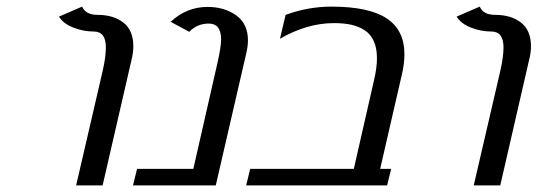

<svg xmlns="http://www.w3.org/2000/svg" viewBox="-20 -560 1624 580"><path d="M263.2 -464.8Q231.9 -464.8 201.7 -476.6Q171.4 -488.3 158.2 -509.8L228 -540Q238.8 -515.1 274.9 -515.1Q322.8 -515.1 352.8 -491.7Q382.8 -468.3 382.8 -419.9Q382.8 -400.4 377 -377.9L290 0H210L290 -345.2Q299.8 -387.7 299.8 -417Q299.8 -464.8 263.2 -464.8Z M631.8 0H381.8L394 -49.8H564L636.7 -369.1Q647.9 -418 647.9 -440.9Q647.9 -488.8 610.8 -488.8Q575.7 -488.8 551.8 -463.9L495.6 -494.1Q543.9 -539.1 606.9 -539.1Q657.7 -539.1 693.4 -513.7Q729 -488.3 729 -438Q729 -421.9 724.6 -401.9Z M842.8 -515.1Q910.6 -540 981.4 -540Q1094.2 -540 1147.9 -504.6Q1201.7 -469.2 1201.7 -396Q1201.7 -365.7 1192.9 -330.1L1128.4 -49.8H1161.6L1149.4 0H723.6L735.8 -49.8H1048.8L1109.9 -317.9Q1118.7 -355 1118.7 -383.8Q1118.7 -414.6 1109.1 -435.8Q1099.6 -457 1081.3 -468.8Q1063 -480.5 1040.5 -485.4Q1018.1 -490.2 988.8 -490.2Q907.7 -490.2 825.7 -442.9Z M1464.4 -464.8Q1433.1 -464.8 1402.8 -476.6Q1372.6 -488.3 1359.4 -509.8L1429.2 -540Q1439.9 -515.1 1476.1 -515.1Q1523.9 -515.1 1554 -491.7Q1584 -468.3 1584 -419.9Q1584 -400.4 1578.1 -377.9L1491.2 0H1411.1L1491.2 -345.2Q1501 -387.7 1501 -417Q1501 -464.8 1464.4 -464.8Z"/></svg>

Font: Pfennig
Style: Italic
Weight: 500
Italic angle: -13°
Version: Version 20120410 ; ttfautohint (v0.8)